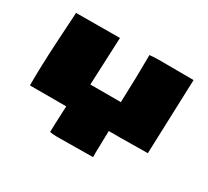

<svg xmlns="http://www.w3.org/2000/svg" viewBox="-134 -710 1194 1102"><g transform="rotate(30 463.0 -158.5)"><path d="M564 -176.8Q570.8 -354.5 570.8 -464.4V-492.7Q603.5 -496.1 632.8 -496.1L862.3 -495.1Q862.3 -482.4 855.7 -313.5Q849.1 -144.5 844.7 -0.5L667 1.5H586.9Q583.5 123 583.5 147.9Q583.5 172.9 584 176.3L346.2 178.7Q314 178.7 297.9 173.8Q297.9 152.3 304.7 1H64Q64 -133.8 74 -300.5Q84 -467.3 85.4 -491.7L375.5 -493.2Q372.1 -427.2 361.8 -176.8Z"/></g></svg>

Font: Seymour One
Style: Book
Weight: 400
Designer: vernon adams
Foundry: vernon adams
Version: Version 1.000; ttfautohint (v0.93) -l 8 -r 50 -G 200 -x 0 -w